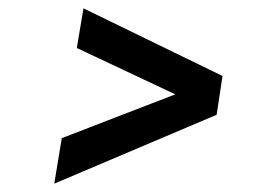

<svg xmlns="http://www.w3.org/2000/svg" viewBox="-20 -527 668 460"><path d="M128 -196 400 -301 164 -412 180 -507 513 -345V-344L499 -252L110 -87Z"/></svg>

Font: Oak Sans Semibold
Style: Italic
Weight: 600
Italic angle: -9.49998°
Foundry: Erik Kennedy, Walven
Version: Version 1.000